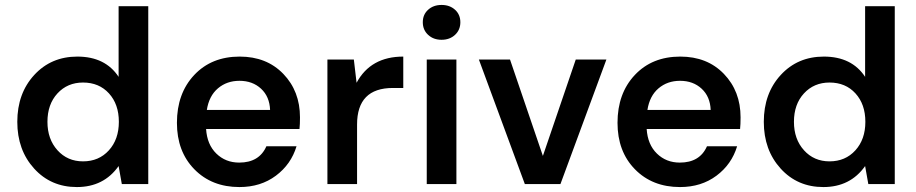

<svg xmlns="http://www.w3.org/2000/svg" viewBox="-20 -745 3707 777"><path d="M291 12Q186 12 118 -63Q50 -138 50 -252Q50 -367 118.5 -441.5Q187 -516 293 -516Q406 -516 460 -434V-720H580V0H473L460 -73Q400 12 291 12ZM316 -92Q380 -92 420.5 -136.5Q461 -181 461 -252Q461 -323 421 -367Q381 -411 316 -411Q253 -411 212.5 -367Q172 -323 172 -252Q172 -182 212.5 -137Q253 -92 316 -92Z M949 12Q837 12 766.5 -60Q696 -132 696 -248Q696 -367 766 -441.5Q836 -516 950 -516Q1059 -516 1126.5 -446Q1194 -376 1194 -270Q1194 -241 1192 -223H814Q818 -160 855.5 -123.5Q893 -87 948 -87Q1029 -87 1058 -153H1180Q1158 -80 1096.5 -34Q1035 12 949 12ZM817 -300H1073Q1071 -354 1036.5 -386Q1002 -418 949 -418Q898 -418 862 -387.5Q826 -357 817 -300Z M1305 0V-504H1412L1423 -410Q1480 -516 1612 -516V-389H1570Q1425 -389 1425 -241V0Z M1707 0V-504H1827V0ZM1821.5 -604Q1800 -584 1767 -584Q1734 -584 1712.5 -604Q1691 -624 1691 -655Q1691 -686 1712.5 -705.5Q1734 -725 1767 -725Q1800 -725 1821.5 -705.5Q1843 -686 1843 -655Q1843 -624 1821.5 -604Z M2104 0 1918 -504H2044L2177 -114L2310 -504H2434L2248 0Z M2732 12Q2620 12 2549.5 -60Q2479 -132 2479 -248Q2479 -367 2549 -441.5Q2619 -516 2733 -516Q2842 -516 2909.5 -446Q2977 -376 2977 -270Q2977 -241 2975 -223H2597Q2601 -160 2638.5 -123.5Q2676 -87 2731 -87Q2812 -87 2841 -153H2963Q2941 -80 2879.5 -34Q2818 12 2732 12ZM2600 -300H2856Q2854 -354 2819.5 -386Q2785 -418 2732 -418Q2681 -418 2645 -387.5Q2609 -357 2600 -300Z M3312 12Q3207 12 3139 -63Q3071 -138 3071 -252Q3071 -367 3139.5 -441.5Q3208 -516 3314 -516Q3427 -516 3481 -434V-720H3601V0H3494L3481 -73Q3421 12 3312 12ZM3337 -92Q3401 -92 3441.5 -136.5Q3482 -181 3482 -252Q3482 -323 3442 -367Q3402 -411 3337 -411Q3274 -411 3233.5 -367Q3193 -323 3193 -252Q3193 -182 3233.5 -137Q3274 -92 3337 -92Z"/></svg>

Font: AWOL-DM SemiBold
Style: Regular
Weight: 600
Designer: Colophon Foundry, Jonny Pinhorn, Mikhail Sharanda
Foundry: Colophon Foundry
Version: Version 1.000;Glyphs 3.2.3 (3260)